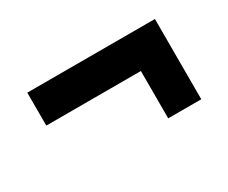

<svg xmlns="http://www.w3.org/2000/svg" viewBox="-63 -654 796 669"><g transform="rotate(-30 335.0 -319.5)"><path d="M459 -158H592V-481H78.5V-348.5H459Z"/></g></svg>

Font: Spartan
Style: Bold
Weight: 700
Designer: Matt Bailey, Mirko Velimirovic
Foundry: Matt Bailey
Version: Version 1.003; ttfautohint (v1.8.3)